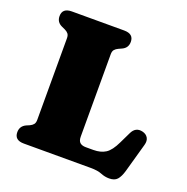

<svg xmlns="http://www.w3.org/2000/svg" viewBox="-128 -819 930 956"><g transform="rotate(20 337.0 -341.0)"><path d="M390.5 -612 373 -604Q361 -598.5 354 -590.2Q347 -582 347 -566V-130Q347 -107 357.8 -97.8Q368.5 -88.5 388.5 -88.5H428.5Q467.5 -88.5 493.2 -105Q519 -121.5 542 -170L570 -228Q588.5 -268 628.5 -258Q648 -253 657 -237.8Q666 -222.5 659.5 -199.5L616.5 -46Q607 -13 593 2.5Q579 18 550.5 18Q527.5 18 505.8 9Q484 0 447 0H92.5Q42.5 0 42.5 -42.5Q42.5 -74.5 72 -88.5L89.5 -96Q101.5 -101.5 108.2 -109.8Q115 -118 115 -134V-566Q115 -582 108.2 -590.2Q101.5 -598.5 89.5 -604L72 -612Q42.5 -625.5 42.5 -657.5Q42.5 -700 92.5 -700H369.5Q420 -700 420 -657.5Q420 -625.5 390.5 -612Z"/></g></svg>

Font: Fraunces 9pt S050 Black
Style: Regular
Weight: 900
Version: Version 1.000; ttfautohint (v1.8.3)